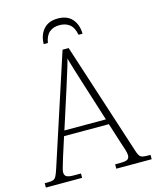

<svg xmlns="http://www.w3.org/2000/svg" viewBox="-131 -976 865 1064"><g transform="rotate(-15 301.5 -444.0)"><path d="M-2 0V-25H16Q37 -25 47.5 -29Q58 -33 65 -47Q72 -61 81 -89L285 -714H320L529 -69Q538 -40 548.5 -32.5Q559 -25 590 -25H605V0H402V-25H430Q464 -25 474 -32.5Q484 -40 484 -56Q484 -69 476 -93.5Q468 -118 463 -133L426 -249H169L134 -140Q131 -130 126 -113.5Q121 -97 116.5 -81Q112 -65 112 -56Q112 -40 123 -32.5Q134 -25 168 -25H206V0ZM179 -279H417L349 -494Q334 -540 320.5 -585Q307 -630 298 -660Q295 -643 286.5 -616.5Q278 -590 269 -560.5Q260 -531 252 -506ZM192 -771Q193 -823 221.5 -855.5Q250 -888 303 -888Q358 -888 386 -855.5Q414 -823 415 -771H392Q384 -814 361 -832Q338 -850 303 -850Q268 -850 245.5 -831.5Q223 -813 216 -771Z"/></g></svg>

Font: Noto Serif SemiCondensed ExtraLight
Style: Regular
Weight: 200
Width: 4
Designer: Monotype Design Team
Foundry: Monotype Imaging Inc.
Version: Version 2.014